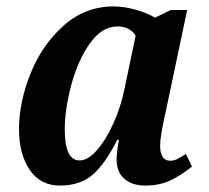

<svg xmlns="http://www.w3.org/2000/svg" viewBox="-20 -566 649 596"><path d="M39 -165Q39 -248 74.5 -337Q110 -426 177 -486Q244 -546 332 -546Q366 -546 402.5 -535.5Q439 -525 461 -511L510 -535H561L495 -222Q477 -143 477 -114Q477 -91 485 -79Q493 -67 508 -67Q519 -67 528.5 -71.5Q538 -76 557 -88L576 -49Q544 -23 510 -6.5Q476 10 431 10Q390 10 366 -11Q342 -32 342 -70Q342 -92 349 -132H344Q307 -58 268 -24Q229 10 166 10Q105 10 72 -39Q39 -88 39 -165ZM366 -288 401 -455Q393 -469 378 -476.5Q363 -484 345 -484Q296 -484 258.5 -430.5Q221 -377 201 -301Q181 -225 181 -164Q181 -68 227 -68Q253 -68 281 -100Q309 -132 332 -183Q355 -234 366 -288Z"/></svg>

Font: Noto Serif Narrow
Style: Bold Italic
Weight: 700
Width: 4
Italic angle: -12°
Designer: Monotype Design Team
Foundry: Monotype Imaging Inc.
Version: Version 1.001